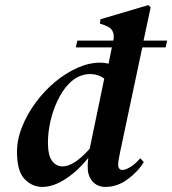

<svg xmlns="http://www.w3.org/2000/svg" viewBox="-20 -722 679 757"><path d="M147 15Q107 15 77 -16Q47 -47 47 -123Q47 -172 67 -222Q87 -272 120.5 -317.5Q154 -363 196.5 -398.5Q239 -434 285 -454.5Q331 -475 375 -475Q393 -475 408 -471L421 -535H279L285 -562H427V-563Q436 -608 394 -622L374 -629L376 -646L565 -702L574 -693L546 -562H639L633 -535H541L453 -120Q450 -103 448 -92.5Q446 -82 446 -72Q446 -52 464 -52Q475 -52 494 -63.5Q513 -75 533 -98L547 -83Q524 -45 483 -15Q442 15 396 15Q364 15 345 -6.5Q326 -28 326 -61Q325 -76 328 -99Q287 -48 238.5 -16.5Q190 15 147 15ZM169 -160Q169 -110 185 -88Q201 -66 227 -66Q272 -66 334 -136L335 -142L391 -412Q367 -430 336 -430Q287 -430 249 -389Q226 -365 207.5 -326.5Q189 -288 179 -244.5Q169 -201 169 -160Z"/></svg>

Font: DeepMind Serif Text
Style: Italic
Weight: 400
Italic angle: -12°
Designer: Frank Grießhammer / Modifications: Colophon Foundry
Foundry: Colophon Foundry
Version: Version 5.003; ttfautohint (v1.8.2)